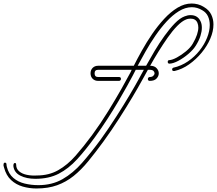

<svg xmlns="http://www.w3.org/2000/svg" viewBox="-230 -788 1234 1092"><path d="M-29 229Q-79 229 -114.5 211Q-150 193 -154 156Q-154 139 -145 139Q-138 139 -138 149Q-138 172 -121 186.5Q-104 201 -76.5 206.5Q-49 212 -20 210Q48 210 101 180Q154 150 200 97.5Q246 45 294 -20Q343 -87 385.5 -156Q428 -225 460 -281.5Q492 -338 507 -367Q510 -372 513 -378Q516 -384 519 -391H328Q308 -391 308 -371Q308 -350 328 -350H447Q458 -350 458 -339Q458 -335 455 -331.5Q452 -328 447 -328H328Q309 -328 297 -340Q285 -352 285 -371Q285 -390 297 -402Q309 -414 328 -414H531Q550 -452 576.5 -499.5Q603 -547 635 -594Q667 -641 703.5 -680.5Q740 -720 779.5 -744Q819 -768 860 -768Q877 -768 895 -763.5Q913 -759 930 -748Q959 -731 971.5 -705Q984 -679 984 -649Q984 -610 966 -568Q948 -526 916.5 -488Q885 -450 845.5 -422Q806 -394 762 -384H759Q749 -384 749 -393Q749 -400 756 -403Q801 -413 839 -439Q877 -465 905 -500.5Q933 -536 948 -574Q963 -612 963 -646Q963 -673 953 -695Q943 -717 920 -730Q892 -747 861 -747Q824 -747 787.5 -724.5Q751 -702 717.5 -665.5Q684 -629 653.5 -584.5Q623 -540 598 -495.5Q573 -451 553 -414H601Q623 -454 649.5 -498.5Q676 -543 705.5 -584Q735 -625 764 -655Q793 -685 820 -695Q837 -702 854 -702Q895 -702 911 -666Q918 -652 918 -630Q918 -609 910 -583.5Q902 -558 884 -529Q869 -505 841.5 -481.5Q814 -458 785 -442.5Q756 -427 735 -426H734Q724 -426 724 -436Q724 -446 733 -446Q750 -447 776 -461Q802 -475 827.5 -496Q853 -517 866 -539Q883 -568 890.5 -591Q898 -614 898 -631Q898 -646 893 -658Q883 -682 854 -682Q848 -682 841.5 -681Q835 -680 828 -677Q805 -668 778 -640.5Q751 -613 724 -574.5Q697 -536 671 -494Q645 -452 624 -414Q648 -414 660.5 -400.5Q673 -387 673 -371Q673 -355 660.5 -341.5Q648 -328 622 -328Q611 -328 611 -339Q611 -343 614 -346.5Q617 -350 622 -350Q635 -350 642 -357Q649 -364 649 -371Q649 -379 642.5 -385Q636 -391 622 -391H611Q600 -371 591 -354.5Q582 -338 575 -326Q556 -291 523 -235.5Q490 -180 448 -114.5Q406 -49 359 16Q313 79 272 129Q231 179 188.5 213Q146 247 95 265.5Q44 284 -23 284Q-63 284 -101 273Q-139 262 -167 236Q-195 210 -207 165L-210 154V150Q-210 137 -202 137Q-193 137 -193 148Q-193 151 -192.5 154Q-192 157 -191 161Q-181 201 -154 224Q-127 247 -89.5 256Q-52 265 -12 265Q66 265 125.5 231Q185 197 236.5 138.5Q288 80 343 5Q389 -59 431 -124.5Q473 -190 506 -245.5Q539 -301 558 -336Q564 -347 571.5 -361Q579 -375 588 -391H542Q537 -382 533 -373.5Q529 -365 525 -358Q514 -337 493 -299Q472 -261 443.5 -212.5Q415 -164 381 -111.5Q347 -59 310 -8Q257 65 208.5 118Q160 171 104 200Q48 229 -29 229Z"/></svg>

Font: Neonderthaw
Style: Regular
Weight: 400
Designer: Robert E. Leuschke
Foundry: Robert E. Leuschke
Version: Version 1.010; ttfautohint (v1.8.3)